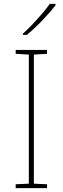

<svg xmlns="http://www.w3.org/2000/svg" viewBox="-20 -972 323 992"><path d="M223 0H61V-20L129 -23V-690L61 -694V-714H223V-694L155 -690V-23L223 -20ZM267 -945Q241 -911 200 -868Q159 -825 119 -792H98V-798Q121 -818 147.5 -846Q174 -874 198.5 -902.5Q223 -931 237 -952H267Z"/></svg>

Font: Noto Sans Bengali UI Thin
Style: Regular
Weight: 100
Designer: Jelle Bosma - Monotype Design Team
Foundry: Monotype Imaging Inc.
Version: Version 2.003; ttfautohint (v1.8.4.7-5d5b)